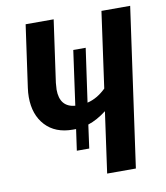

<svg xmlns="http://www.w3.org/2000/svg" viewBox="-79 -757 711 823"><g transform="rotate(-10 276.5 -345.5)"><path d="M543 -691 446 0H321L358 -265Q318 -234 278 -221L264 -119H210L223 -211H209Q133 -211 90 -257.5Q47 -304 47 -381Q47 -400 50 -421L88 -691H210L172 -421Q170 -401 170 -392Q170 -316 237 -310L270 -547H324L291 -314Q334 -324 372 -361L418 -691Z"/></g></svg>

Font: Fira Sans Condensed Medium
Style: Italic
Weight: 500
Width: 3
Italic angle: -8°
Designer: bBox Type GmbH & Carrois Corporate GbR & Edenspiekermann AG
Foundry: bBox Type GmbH & Carrois Corporate GbR & Edenspiekermann AG
Version: Version 4.301